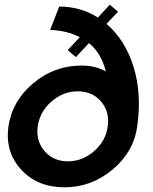

<svg xmlns="http://www.w3.org/2000/svg" viewBox="-20 -790 652 820"><path d="M435 -688Q515 -619 550.5 -504Q586 -389 566 -250Q551 -141 460.5 -65.5Q370 10 255 10Q140 10 70.5 -65.5Q1 -141 16 -250Q32 -359 122 -434.5Q212 -510 328 -510Q387 -510 432 -485Q412 -564 360 -606L304 -546L269 -576L321 -631Q265 -660 194 -662L233 -762Q324 -762 398 -715L449 -770L484 -740ZM440 -250Q449 -313 411.5 -356.5Q374 -400 312 -400Q250 -400 200 -356.5Q150 -313 141 -250Q133 -188 170.5 -144.5Q208 -101 270 -101Q332 -101 382 -144.5Q432 -188 440 -250Z"/></svg>

Font: Oakes Grotesk
Style: Bold Italic
Weight: 600
Italic angle: -8°
Designer: Samuel Oakes
Foundry: Samuel Oakes
Version: Version 1.000;PS 001.000;hotconv 1.0.88;makeotf.lib2.5.64775